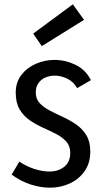

<svg xmlns="http://www.w3.org/2000/svg" viewBox="-20 -859 484 891"><path d="M212 12Q167 12 120.5 -3.5Q74 -19 34 -49L70 -109Q102 -87 139.5 -75Q177 -63 210 -63Q250 -63 278 -85Q306 -107 306 -150Q306 -181 288 -201.5Q270 -222 241 -237Q212 -252 179.5 -266.5Q147 -281 118 -301Q89 -321 71 -351.5Q53 -382 53 -429Q53 -477 79 -511Q105 -545 146.5 -563Q188 -581 233 -581Q283 -581 330 -558.5Q377 -536 402 -487L338 -450Q321 -480 292 -494Q263 -508 234 -508Q211 -508 191 -499.5Q171 -491 158.5 -473.5Q146 -456 146 -430Q146 -400 164 -380.5Q182 -361 211 -346Q240 -331 272.5 -316Q305 -301 334 -281Q363 -261 381 -231Q399 -201 399 -156Q399 -102 372.5 -64.5Q346 -27 303.5 -7.5Q261 12 212 12ZM174 -645 134 -703 318 -839 370 -767Z"/></svg>

Font: Yaldevi Medium
Style: Regular
Weight: 500
Designer: Sol Matas, Rajitha Manaperi, Kosala Senevirathne
Foundry: Mooniak
Version: Version 1.100